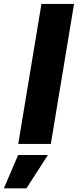

<svg xmlns="http://www.w3.org/2000/svg" viewBox="-86 -748 405 998"><path d="M298.8 -727.5 178.2 0H8.8L129.4 -727.5ZM-65.9 231 8.3 57.6H163.1L51.3 231Z"/></svg>

Font: Inter 20pt ExtraBold
Style: Italic
Weight: 800
Italic angle: -9.3988°
Version: Version 4.001;git-66647c0bb